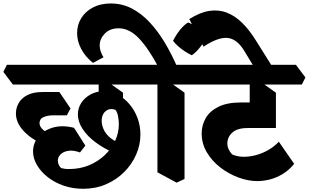

<svg xmlns="http://www.w3.org/2000/svg" viewBox="-76 -1038 1827 1136"><path d="M415.8 79Q354.2 79 300.5 60.4Q246.8 41.8 206.1 9.8Q165.5 -22.2 142.5 -61.8Q119.5 -101.2 119.5 -142Q119.5 -189.8 150.4 -228Q181.2 -266.2 236 -282.9Q290.8 -299.5 362 -281.8L429 -176.5L397.2 -136Q358.5 -150.2 328.9 -145.8Q299.2 -141.2 282.8 -125.1Q266.2 -109 266.2 -87.2Q266.2 -75.8 271.4 -63.6Q276.5 -51.5 285.8 -43.5Q296.8 -41 306.9 -39.4Q317 -37.8 331.2 -37.8Q397 -37.8 450.9 -60.2Q504.8 -82.8 544.5 -120.8Q584.2 -158.8 605.8 -206Q627.2 -253.2 627.2 -302.8Q627.2 -325.8 622.4 -350.9Q617.5 -376 606.8 -388.2Q581.5 -397 563.2 -389.1Q545 -381.2 535.2 -363.5Q525.5 -345.8 525.5 -323.5Q525.5 -301.8 535.2 -277.1Q545 -252.5 567.9 -230.1Q590.8 -207.8 630 -192L598.5 -133.8Q539 -159.2 490.5 -195.1Q442 -231 413.4 -274Q384.8 -317 384.8 -361Q384.8 -398.8 405.2 -429.8Q425.8 -460.8 460.2 -479.5Q494.8 -498.2 536.8 -498.2Q581 -498.2 620 -478Q659 -457.8 689.6 -422.1Q720.2 -386.5 737.5 -340.2Q754.8 -294 754.8 -242.5Q754.8 -181 729.6 -123.5Q704.5 -66 658.8 -20.1Q613 25.8 551.1 52.4Q489.2 79 415.8 79ZM175.2 -185.2Q102 -220 60.1 -267Q18.2 -314 18.2 -367Q18.2 -399 34.4 -427.9Q50.5 -456.8 85.2 -475.1Q120 -493.5 175 -493.5H275.2L341.2 -396.5L319.5 -355.5H235.2Q206.2 -355.5 182 -345.2Q157.8 -335 157.8 -309.2Q157.8 -291.8 173.4 -275.5Q189 -259.2 229.8 -235.8ZM0 -538 -56.2 -612.8 -35.2 -654.5H787.5L843.8 -579.8L822.8 -538ZM651.8 -383.2 507.8 -416.8V-589.8L547.2 -563.8L651.8 -489.5Z M862.8 -638Q803.5 -750.2 746.8 -810.4Q690 -870.5 626 -870.5Q574 -870.5 543.9 -839Q513.8 -807.5 513.8 -768.8Q513.8 -752.8 519.5 -734.8Q525.2 -716.8 536.5 -699L474 -666Q428.2 -702.8 404.2 -748.8Q380.2 -794.8 380.2 -841.5Q380.2 -890.8 404.6 -930.5Q429 -970.2 474.1 -993.9Q519.2 -1017.5 579 -1017.5Q646.5 -1017.5 703.8 -987.8Q761 -958 809.6 -905.9Q858.2 -853.8 898.2 -787Q938.2 -720.2 970.5 -646.2ZM969.2 42.8 855.5 -18.5V-589.8L911.2 -563.8L1015.8 -489.5V20.8ZM788 -538 731.8 -612.8 752.8 -654.5H1090.8L1147 -579.8L1126 -538Z M1059 -711.2Q1042 -718.5 1020.4 -732.4Q998.8 -746.2 979.1 -763.4Q959.5 -780.5 947.8 -796.5Q964 -829 988.2 -859.9Q1012.5 -890.8 1037.5 -905.2Q1057.2 -898 1077.9 -882.8Q1098.5 -867.5 1116 -850.9Q1133.5 -834.2 1144.2 -820Q1132.8 -790.5 1108.5 -759.4Q1084.2 -728.2 1059 -711.2Z M1447.5 33.5Q1392 33.5 1334.1 12Q1276.2 -9.5 1226.9 -47.8Q1177.5 -86 1147.4 -137.4Q1117.2 -188.8 1117.2 -248.5Q1117.2 -297.2 1141.1 -339Q1165 -380.8 1216.5 -406.2Q1268 -431.8 1350.8 -431.8H1472.8L1556.5 -280.5H1389.8Q1327.8 -280.5 1298.5 -253.6Q1269.2 -226.8 1269.2 -189.5Q1269.2 -171.5 1276.5 -155.5Q1283.8 -139.5 1297.2 -124.5Q1326.5 -111 1363.4 -110.4Q1400.2 -109.8 1439.1 -120.4Q1478 -131 1513 -151.4Q1548 -171.8 1573.8 -199.5L1664.5 -68.5Q1632.5 -29.5 1594.4 -7.1Q1556.2 15.2 1518.1 24.4Q1480 33.5 1447.5 33.5ZM1556.5 -280.8 1401.5 -322.5V-589.8L1452 -563.8L1556.5 -489.5ZM1091 -538 1034.8 -612.8 1055.8 -654.5H1674.8L1731 -579.8L1710 -538Z M1456.2 -593.5 1371 -734.2Q1328 -806.8 1272.1 -813.4Q1216.2 -820 1128.2 -762L1043.8 -925.2Q1107.2 -965 1162.2 -973.5Q1217.2 -982 1266 -963.1Q1314.8 -944.2 1357.8 -901.8Q1400.8 -859.2 1439.5 -796.2L1541 -634.2Z"/></svg>

Font: Eczar
Style: Regular
Weight: 400
Designer: Vaibhav Singh
Foundry: Rosetta Type Foundry
Version: Version 2.000